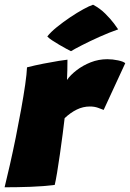

<svg xmlns="http://www.w3.org/2000/svg" viewBox="-34 -790 552 814"><path d="M250 -451Q264.5 -472 290.8 -492.2Q317 -512.5 350.5 -525.8Q384 -539 421 -539Q443.5 -539 466.8 -534Q490 -529 497 -522L405.5 -324Q396 -328 381 -333.2Q366 -338.5 347 -338.5Q318 -338.5 291.5 -325.5Q265 -312.5 240 -289Q237 -263.5 231.8 -222.5Q226.5 -181.5 220.2 -137.5Q214 -93.5 208 -57.8Q202 -22 198 -6Q152 0 95.5 2Q39 4 -14.5 4Q-4.5 -36.5 8 -91.5Q20.5 -146.5 32.8 -207.2Q45 -268 55.5 -326Q66 -384 72.8 -431Q79.5 -478 80.5 -504.5Q113.5 -513 150.5 -520.2Q187.5 -527.5 216 -532Q244.5 -536.5 252 -537Q252 -520 251.5 -492.8Q251 -465.5 250 -451ZM360.5 -770Q390 -754.5 412.2 -732.2Q434.5 -710 448.8 -691Q463 -672 467 -665.5Q429.5 -652.5 388.2 -634Q347 -615.5 313.8 -598.5Q280.5 -581.5 267 -573Q262.5 -575 248.5 -582.5Q234.5 -590 217.8 -599.8Q201 -609.5 186.5 -619.2Q172 -629 166.5 -635.5Q181 -654 207.2 -675.2Q233.5 -696.5 263.2 -716.5Q293 -736.5 319.5 -751Q346 -765.5 360.5 -770Z"/></svg>

Font: Grandstander Black
Style: Italic
Weight: 900
Italic angle: -15°
Designer: Tyler Finck
Foundry: Etcetera Type Co
Version: Version 1.200; ttfautohint (v1.8.3)